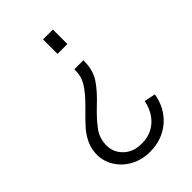

<svg xmlns="http://www.w3.org/2000/svg" viewBox="-225 -621 936 936"><g transform="rotate(-45 243.5 -152.5)"><path d="M44 53Q44 14 59 -18.5Q74 -51 95.5 -76Q117 -101 154 -137L174 -157Q217 -200 239 -235Q261 -270 261 -313V-320H323V-313Q323 -252 294 -208.5Q265 -165 211 -115Q159 -65 134 -29Q109 7 109 54Q109 101 144 135Q179 169 238 169Q298 169 339.5 132.5Q381 96 394 32L452 44Q438 127 379.5 176.5Q321 226 238 226Q183 226 139 202.5Q95 179 69.5 139Q44 99 44 53ZM256 -531H324V-431H256Z"/></g></svg>

Font: BLUETTI 2.0 Extralight
Style: Roman
Weight: 200
Designer: Stijn de Vries
Foundry: tokotype
Version: Version 2.005;October 31, 2023;FontCreator 14.0.0.2814 64-bi